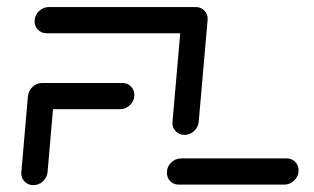

<svg xmlns="http://www.w3.org/2000/svg" viewBox="-20 -539 914 559"><path d="M137.8 -261.1 118.5 -38.1Q117 -22.2 105 -11.1Q93 0 77 0Q61.1 0 50.9 -11.1Q40.7 -22.2 42.2 -38.1L61.5 -261.1ZM371.1 -262.6Q371.1 -245.6 358.7 -233.3Q346.3 -221.1 329.6 -221.1H96.3Q81.5 -221.1 71.5 -231.1Q61.5 -241.1 61.5 -255.9Q61.5 -273 73.9 -285.2Q86.3 -297.4 103 -297.4H336.3Q351.1 -297.4 361.1 -287.4Q371.1 -277.4 371.1 -262.6ZM849.3 -43Q849.3 -25.9 836.9 -13.7Q824.4 -1.5 807.8 -1.5H500.4Q485.6 -1.5 475.7 -11.5Q465.9 -21.5 465.9 -36.3Q465.9 -53.3 478.3 -65.6Q490.7 -77.8 507.4 -77.8H814.8Q829.6 -77.8 839.4 -67.8Q849.3 -57.8 849.3 -43ZM80.7 -477Q80.7 -494.1 93.1 -506.3Q105.6 -518.5 122.2 -518.5H549.3L543 -442.2H115.6Q100.7 -442.2 90.7 -452.2Q80.7 -462.2 80.7 -477ZM517 -146.3Q501.5 -146.3 491.1 -157.4Q480.7 -168.5 482.2 -184.4L508.1 -480.4Q509.6 -496.3 521.7 -507.4Q533.7 -518.5 549.6 -518.5Q565.6 -518.5 575.7 -507.4Q585.9 -496.3 584.4 -480.4L558.5 -184.4Q557 -168.5 545 -157.4Q533 -146.3 517 -146.3Z"/></svg>

Font: 26F Galaxy Sans
Style: Bold Italic
Weight: 700
Italic angle: -5°
Designer: C₂₉H₂₅N₃O₅
Version: Version 1.200